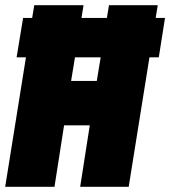

<svg xmlns="http://www.w3.org/2000/svg" viewBox="-28 -720 656 740"><path d="M-8 0 72 -499H36L61 -651H96L104 -700H294L286 -651H384L392 -700H580L572 -651H608L584 -499H548L468 0H281L318 -237H219L182 0ZM246 -408H345L360 -499H261Z"/></svg>

Font: Georama SemiCondensed Black
Style: Italic
Weight: 900
Width: 4
Italic angle: -9°
Designer: Jean-Baptiste Levee
Foundry: Production Type
Version: Version 1.000